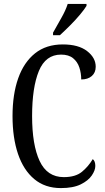

<svg xmlns="http://www.w3.org/2000/svg" viewBox="-20 -951 538 981"><path d="M291 10Q210 10 155 -36Q100 -82 72 -164.5Q44 -247 44 -358Q44 -469 73 -551Q102 -633 159 -678.5Q216 -724 301 -724Q381 -724 425 -690Q469 -656 469 -610Q469 -580 449 -562.5Q429 -545 395 -545Q395 -577 385.5 -606Q376 -635 353.5 -653.5Q331 -672 292 -672Q213 -672 178.5 -588Q144 -504 144 -358Q144 -211 182.5 -128.5Q221 -46 306 -46Q366 -46 399 -73.5Q432 -101 454 -138Q467 -128 467 -103Q467 -81 449 -54.5Q431 -28 392.5 -9Q354 10 291 10ZM251 -784Q272 -822 293.5 -859.5Q315 -897 326 -931H422V-921Q412 -904 389 -876.5Q366 -849 338 -821Q310 -793 286 -771H251Z"/></svg>

Font: Noto Serif Lao ExtraCondensed
Style: Regular
Weight: 400
Width: 2
Designer: Monotype Design Team
Foundry: Monotype Imaging Inc.
Version: Version 2.003; ttfautohint (v1.8.4.7-5d5b)